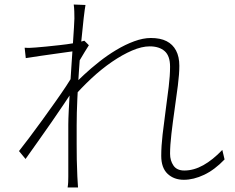

<svg xmlns="http://www.w3.org/2000/svg" viewBox="-20 -800 1040 849"><path d="M973 -95Q929 -49 882.5 -27Q836 -5 793 -5Q749 -5 721 -31.5Q693 -58 693 -111Q693 -154 699 -205.5Q705 -257 712.5 -312Q720 -367 726 -416.5Q732 -466 732 -505Q732 -553 708 -574Q684 -595 642 -595Q607 -595 564 -576.5Q521 -558 475 -526.5Q429 -495 384.5 -453.5Q340 -412 300 -366L303 -422Q322 -442 351.5 -469.5Q381 -497 417.5 -526Q454 -555 494 -579Q534 -603 573.5 -617.5Q613 -632 647 -632Q689 -632 716.5 -618Q744 -604 758.5 -576.5Q773 -549 773 -509Q773 -473 766.5 -422Q760 -371 752 -315.5Q744 -260 738 -208.5Q732 -157 732 -120Q732 -90 747 -68Q762 -46 795 -46Q837 -46 879 -69.5Q921 -93 963 -137ZM316 -575Q308 -574 283.5 -570.5Q259 -567 226.5 -562.5Q194 -558 159.5 -553Q125 -548 94 -543L89 -589Q102 -588 114 -588.5Q126 -589 138 -590Q155 -591 183.5 -594Q212 -597 244.5 -600.5Q277 -604 306 -609Q335 -614 353 -620L373 -600Q364 -586 354 -569.5Q344 -553 334 -536Q324 -519 316 -504L307 -408Q289 -379 263 -340.5Q237 -302 208 -260Q179 -218 149 -176Q119 -134 93 -97L64 -132Q82 -155 109 -190.5Q136 -226 165.5 -267Q195 -308 223.5 -348Q252 -388 273 -420Q294 -452 303 -469L308 -541ZM309 -718Q309 -732 308.5 -749Q308 -766 306 -780L358 -778Q355 -762 350 -719.5Q345 -677 339.5 -618Q334 -559 329.5 -493Q325 -427 322 -363Q319 -299 319 -246Q319 -197 319 -162.5Q319 -128 319.5 -95.5Q320 -63 322 -20Q323 -7 323.5 5Q324 17 325 29H279Q281 17 281.5 5Q282 -7 282 -19Q282 -67 282 -100.5Q282 -134 282 -167.5Q282 -201 282 -249Q282 -271 284 -311.5Q286 -352 289 -402Q292 -452 295.5 -503.5Q299 -555 302 -600.5Q305 -646 307 -677.5Q309 -709 309 -718Z"/></svg>

Font: Noto Sans SC Thin ExtraLight
Style: Regular
Weight: 250
Version: Version 2.004-H2;hotconv 1.0.118;makeotfexe 2.5.65603